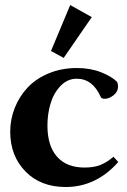

<svg xmlns="http://www.w3.org/2000/svg" viewBox="-20 -730 504 761"><path d="M232.4 -500.5 182.1 -527.8 258.3 -710 343.8 -662.1ZM240.2 11.2Q141.1 11.2 80.8 -50.5Q20.5 -112.3 20.5 -208Q20.5 -256.8 38.3 -302Q56.2 -347.2 89.1 -382.6Q122.1 -418 172.9 -439.2Q223.6 -460.4 285.2 -460.4Q338.4 -460.4 381.1 -443.4Q423.8 -426.3 444.3 -405.3Q447.8 -396 447.8 -387.7Q447.8 -366.2 429.9 -352.3Q412.1 -338.4 395 -338.4Q381.8 -338.4 378.9 -346.7Q346.7 -418 284.2 -418Q247.1 -418 219.7 -389.2Q192.4 -360.4 180.2 -319.1Q168 -277.8 168 -232.4Q168 -151.9 206.1 -108.9Q244.1 -65.9 314.9 -65.9Q353 -65.9 379.2 -76.7Q405.3 -87.4 429.7 -108.9L448.7 -87.9Q361.3 11.2 240.2 11.2Z"/></svg>

Font: Elstob 8pt
Style: Bold
Weight: 700
Designer: Peter S. Baker
Version: Version 1.015